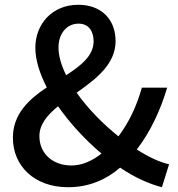

<svg xmlns="http://www.w3.org/2000/svg" viewBox="-20 -770 746 804"><path d="M265 14C353 14 425 -18 483 -68C543 -27 604 0 658 14L688 -82C648 -91 601 -113 553 -144C611 -220 652 -309 680 -403H574C552 -324 519 -256 476 -199C411 -251 347 -316 301 -382C382 -439 464 -501 464 -598C464 -688 405 -750 308 -750C199 -750 128 -670 128 -570C128 -519 146 -462 176 -404C101 -354 34 -293 34 -193C34 -76 123 14 265 14ZM405 -127C366 -96 323 -77 279 -77C202 -77 145 -126 145 -200C145 -249 178 -288 223 -325C273 -254 337 -184 405 -127ZM257 -455C237 -496 225 -535 225 -571C225 -629 259 -671 309 -671C353 -671 372 -637 372 -597C372 -537 320 -496 257 -455Z"/></svg>

Font: Noto Sans JP Medium
Style: Regular
Weight: 500
Designer: Ryoko NISHIZUKA 西塚涼子 (kana, bopomofo & ideographs); Paul D. Hunt (Latin, Greek & Cyrillic); Sandoll Communications 산돌커뮤니
Foundry: Adobe
Version: Version 2.004;hotconv 1.0.118;makeotfexe 2.5.65603